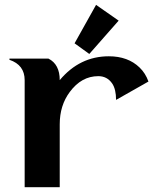

<svg xmlns="http://www.w3.org/2000/svg" viewBox="-20 -782 643 802"><path d="M83 0V-447.3Q83 -510.7 19.5 -532.2V-537.1H182.6Q229.5 -513.2 229.5 -447.3Q313 -546.9 434.6 -546.9Q514.6 -546.9 563 -500Q587.9 -476.1 600.1 -441.4L464.8 -364.7Q464.8 -409.2 448.7 -433.1Q427.7 -463.9 390.6 -463.9Q320.3 -463.9 271.5 -397.9Q229.5 -341.8 229.5 -262.7V0ZM381.3 -761.7 475.6 -695.8 353 -556.6 291.5 -601.1Z"/></svg>

Font: Berenika
Style: Bold
Weight: 700
Designer: Wojciech Kalinowski "wmk69" (wmk69@o2.pl)
Foundry: Wojciech Kalinowski "wmk69" (wmk69@o2.pl)
Version: Version 3.1.0; 2021-05-14